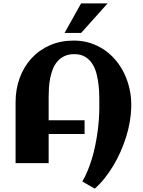

<svg xmlns="http://www.w3.org/2000/svg" viewBox="-20 -956 835 1125"><path d="M749 -336.4V-327.1Q748 -286.1 740.5 -242.2Q732.9 -198.2 719.2 -154.3Q705.6 -110.4 686.5 -67.4Q667.5 -24.4 643.8 14.9Q620.1 54.2 592.8 88.6Q565.4 123 535.2 149.4L462.4 107.4Q479.5 78.6 493.4 44.7Q507.3 10.7 518.6 -26.4Q529.8 -63.5 537.8 -102.5Q545.9 -141.6 551.3 -180.2Q556.6 -218.8 559.3 -256.1Q562 -293.5 562 -327.1Q562 -353.5 561.8 -387Q561.5 -420.4 557.9 -455.1Q554.2 -489.7 545.9 -522.7Q537.6 -555.7 521.2 -581.5Q504.9 -607.4 479.2 -623Q453.6 -638.7 415.5 -638.7Q381.8 -638.7 357.7 -627.2Q333.5 -615.7 316.7 -596.4Q299.8 -577.1 289.8 -551.8Q279.8 -526.4 274.2 -498.3Q268.6 -470.2 266.8 -441.7Q265.1 -413.1 265.1 -387.7V-251.5H475.6V-170.9H265.1V0H71.3V-357.4Q71.3 -434.1 95.7 -500Q120.1 -565.9 164.8 -614.5Q209.5 -663.1 272.2 -690.7Q335 -718.3 412.1 -718.3Q464.4 -718.3 510 -703.4Q555.7 -688.5 593.3 -662.4Q630.9 -636.2 660.4 -600.3Q689.9 -564.5 709.7 -522Q729.5 -479.5 739.7 -432.1Q750 -384.8 749 -336.4ZM610.4 -936 455.6 -763.2H358.4L455.1 -936Z"/></svg>

Font: Aclonica
Style: Regular
Weight: 400
Designer: Astigmatic (AOETI)
Foundry: Astigmatic (AOETI)
Version: Version 1.000